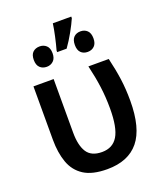

<svg xmlns="http://www.w3.org/2000/svg" viewBox="-151 -922 866 1028"><g transform="rotate(-20 281.5 -408.0)"><path d="M282 9Q197 9 149 -22Q101 -53 81 -109Q61 -165 61 -239V-543H176V-238Q176 -165 201 -126Q226 -87 287 -87Q348 -87 377 -135Q406 -183 406 -292Q406 -356 398 -416Q390 -476 374 -543H490Q506 -476 514 -418Q522 -360 522 -294Q522 -138 462 -64.5Q402 9 282 9ZM243 -681Q252 -713 261 -754Q270 -795 274 -825H379V-816Q366 -786 344 -746.5Q322 -707 297 -672H243ZM398 -617Q374 -617 359.5 -631.5Q345 -646 345 -675Q345 -705 359.5 -719.5Q374 -734 398 -734Q421 -734 436 -719.5Q451 -705 451 -675Q451 -646 436 -631.5Q421 -617 398 -617ZM165 -617Q141 -617 126 -631.5Q111 -646 111 -675Q111 -705 126 -719Q141 -733 165 -733Q187 -733 202.5 -719Q218 -705 218 -675Q218 -646 202.5 -631.5Q187 -617 165 -617Z"/></g></svg>

Font: Noto Sans Mono SemiCondensed SemiBold
Style: Regular
Weight: 600
Width: 4
Designer: Monotype Design Team
Foundry: Monotype Imaging Inc.
Version: Version 2.014; ttfautohint (v1.8.4.7-5d5b)